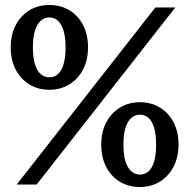

<svg xmlns="http://www.w3.org/2000/svg" viewBox="-20 -740 759 770"><path d="M178 -380Q132 -380 97.5 -401.5Q63 -423 43 -461Q23 -499 23 -550Q23 -601 43 -639Q63 -677 97.5 -698.5Q132 -720 178 -720Q223 -720 258 -699Q293 -678 313 -639.5Q333 -601 333 -550Q333 -499 313 -461Q293 -423 258 -401.5Q223 -380 178 -380ZM178 -430Q198 -430 212.5 -443Q227 -456 235 -483Q243 -510 243 -550Q243 -590 235 -616.5Q227 -643 212.5 -656.5Q198 -670 178 -670Q158 -670 143 -656.5Q128 -643 120 -616.5Q112 -590 112 -550Q112 -510 120 -483Q128 -456 143 -443Q158 -430 178 -430ZM541 10Q496 10 461 -11Q426 -32 406 -70.5Q386 -109 386 -160Q386 -211 406 -249Q426 -287 461 -308.5Q496 -330 541 -330Q586 -330 621 -309Q656 -288 676 -249.5Q696 -211 696 -160Q696 -110 676 -71.5Q656 -33 621 -11.5Q586 10 541 10ZM47 0 603 -710H683L127 0ZM541 -40Q562 -40 576.5 -53.5Q591 -67 598.5 -93.5Q606 -120 606 -160Q606 -200 598.5 -226.5Q591 -253 576.5 -266.5Q562 -280 541 -280Q521 -280 506 -266.5Q491 -253 483 -226.5Q475 -200 475 -160Q475 -120 483 -93.5Q491 -67 506 -53.5Q521 -40 541 -40Z"/></svg>

Font: Roboto Serif 28pt Condensed Medium
Style: Regular
Weight: 500
Width: 3
Designer: Greg Gazdowicz
Foundry: Commercial Type
Version: Version 1.008